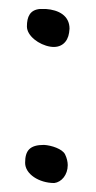

<svg xmlns="http://www.w3.org/2000/svg" viewBox="-20 -440 214 428"><path d="M36 -77C36 -52 67 -32 101 -32C117 -34 131 -50 131 -72C131 -79 129 -88 125 -96C119 -108 95 -116 78 -117C46 -117 36 -104 36 -77ZM40 -381C40 -360 67 -340 92 -336C116 -332 131 -346 134 -367C134 -370 135 -373 135 -376C135 -405 111 -418 82 -420H69C47 -418 40 -403 40 -381ZM69 -420ZM78 -117ZM82 -420Z"/></svg>

Font: Vapor
Style: Lit
Weight: 300
Foundry: Cannot Into Space Fonts
Version: Version 0.179